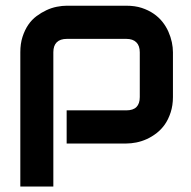

<svg xmlns="http://www.w3.org/2000/svg" viewBox="-20 -512 683 685"><path d="M597 -165.8Q597 -136.1 588.9 -111.1Q580.7 -86.1 568.3 -68.3Q555.9 -50.5 539.1 -37.4Q522.3 -24.3 503.7 -15.8Q485.1 -7.4 466.3 -3.7Q447.5 0 430.7 0H217.8V-118.3H430.7Q455 -118.3 466.8 -130.2Q478.7 -142.1 478.7 -165.8V-325.2Q478.7 -349 466.3 -361.1Q454 -373.3 430.7 -373.3H218.8Q194.6 -373.3 182.4 -361.1Q170.3 -349 170.3 -325.7V153.5H52.5V-325.7Q52.5 -356.4 60.4 -380.7Q68.3 -405 80.7 -423.3Q93.1 -441.6 110.4 -454.5Q127.7 -467.3 145.8 -475.7Q163.9 -484.2 182.9 -487.9Q202 -491.6 217.8 -491.6H430.7Q461.9 -491.6 485.9 -483.7Q509.9 -475.7 528.2 -463.1Q546.5 -450.5 559.7 -433.9Q572.8 -417.3 580.9 -398.8Q589.1 -380.2 593.1 -361.4Q597 -342.6 597 -325.7Z"/></svg>

Font: AKL FREE 001
Style: Regular
Weight: 400
Designer: AKL
Foundry: AKL
Version: Version 1.00;August 10, 2024;FontCreator 13.0.0.2630 64-bit